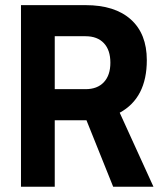

<svg xmlns="http://www.w3.org/2000/svg" viewBox="-20 -713 626 733"><path d="M60.1 0V-693.4H306.6Q418.5 -693.4 479.5 -638.7Q540.5 -584 540.5 -483.4Q540.5 -338.9 437 -282.7L565.9 0H412.1L310.1 -253.9Q308.6 -253.9 306.6 -253.9H189V0ZM189 -372.6H306.6Q351.6 -372.6 376.5 -399.2Q401.4 -425.8 401.4 -473.6Q401.4 -522 376.5 -548.3Q351.6 -574.7 306.6 -574.7H189Z"/></svg>

Font: Cascadia Mono
Style: Bold
Weight: 700
Monospace: yes
Designer: Aaron Bell
Foundry: Saja Typeworks
Version: Version 2404.023; ttfautohint (v1.8.4)